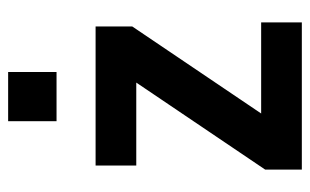

<svg xmlns="http://www.w3.org/2000/svg" viewBox="-165 -597 762 472"><g transform="rotate(-90 216.0 -361.0)"><path d="M397 -100V0H35V-90L249 -407H45V-507H387V-417L173 -100ZM275 -603H154V-722H275Z"/></g></svg>

Font: Inria Sans
Style: Bold
Weight: 700
Designer: Black Foundry Team
Foundry: Black Foundry
Version: Version 1.2; ttfautohint (v1.8.3)